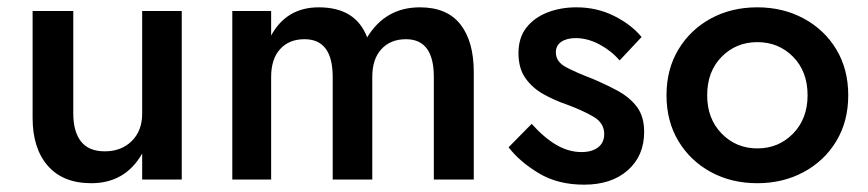

<svg xmlns="http://www.w3.org/2000/svg" viewBox="-20 -490 2369 524"><path d="M180 -180Q180 -131 201 -104Q222 -77 266 -77Q311 -77 339.5 -105Q368 -133 368 -180V-460H476V0H368V-71Q322 10 229 10Q152 10 110.5 -37.5Q69 -85 69 -168V-460H180Z M1273 -293V0H1164V-280Q1164 -383 1088 -383Q1046 -383 1021 -356Q996 -329 996 -280V0H888V-280Q888 -383 811 -383Q769 -383 744.5 -356Q720 -329 720 -280V0H614V-460H720V-393Q762 -470 850 -470Q951 -470 982 -388Q1032 -470 1126 -470Q1200 -470 1236.5 -423.5Q1273 -377 1273 -293Z M1431 -152Q1465 -114 1498.5 -94.5Q1532 -75 1567 -75Q1596 -75 1612.5 -88Q1629 -101 1629 -124Q1629 -154 1600.5 -171Q1572 -188 1526 -205Q1494 -216 1464 -232.5Q1434 -249 1414.5 -276Q1395 -303 1395 -345Q1395 -387 1416.5 -414.5Q1438 -442 1474 -456Q1510 -470 1553 -470Q1609 -470 1656 -446.5Q1703 -423 1731 -389L1671 -325Q1649 -351 1616.5 -368.5Q1584 -386 1551 -386Q1527 -386 1512 -376Q1497 -366 1497 -347Q1497 -321 1526 -306Q1555 -291 1597 -275Q1635 -259 1667 -241.5Q1699 -224 1718.5 -198Q1738 -172 1738 -130Q1738 -65 1693.5 -25.5Q1649 14 1574 14Q1502 14 1450 -17.5Q1398 -49 1368 -88Z M1799 -230Q1799 -301 1831.5 -355Q1864 -409 1920 -439.5Q1976 -470 2047 -470Q2117 -470 2173.5 -439.5Q2230 -409 2262.5 -355Q2295 -301 2295 -230Q2295 -159 2262.5 -105Q2230 -51 2173.5 -20.5Q2117 10 2047 10Q1976 10 1920 -20.5Q1864 -51 1831.5 -105Q1799 -159 1799 -230ZM1910 -230Q1910 -166 1949.5 -125.5Q1989 -85 2047 -85Q2105 -85 2144.5 -125.5Q2184 -166 2184 -230Q2184 -295 2144.5 -335Q2105 -375 2047 -375Q1989 -375 1949.5 -335Q1910 -295 1910 -230Z"/></svg>

Font: Jost* Medium
Style: Regular
Weight: 500
Version: Version 3.7